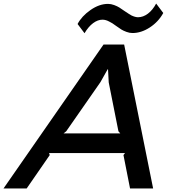

<svg xmlns="http://www.w3.org/2000/svg" viewBox="-74 -1061 966 1081"><path d="M284.2 -310.1H603L592.8 -321.8L538.1 -597.2L534.2 -670.9H532.2L491.2 -598.1L298.8 -321.8ZM625 -810.1 788.1 0H658.2L621.1 -188L629.9 -199.2H202.1L206.1 -188L76.2 0H-54.2L508.8 -810.1ZM805.2 -1041 845.2 -987.8Q817.9 -938 769.5 -906.5Q721.2 -875 671.9 -875Q655.3 -875 637.7 -881.6Q620.1 -888.2 609.4 -894.8Q598.6 -901.4 581.1 -914.1Q555.7 -933.1 542 -939Q522 -950.2 502.9 -950.2Q476.6 -950.2 450.2 -930.7Q423.8 -911.1 401.9 -874L362.8 -925.8Q385.7 -969.7 435.3 -1004.4Q484.9 -1039.1 534.2 -1039.1Q551.3 -1039.1 568.8 -1032.5Q586.4 -1025.9 597.7 -1018.8Q608.9 -1011.7 627 -999Q658.2 -978 666 -974.1Q687.5 -963.9 703.1 -963.9Q731.9 -963.9 758.8 -984.1Q785.6 -1004.4 805.2 -1041Z"/></svg>

Font: Sinkin Sans 500 Medium Italic
Style: Regular
Weight: 500
Italic angle: -112°
Designer: Keith Bates
Foundry: K-Type
Version: Sinkin Sans (version 1.0)  by Keith Bates   •   © 2014   www